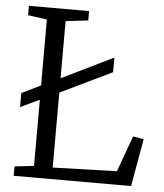

<svg xmlns="http://www.w3.org/2000/svg" viewBox="-53 -790 714 836"><g transform="rotate(5 304.0 -371.5)"><path d="M38 0V-41L122.5 -50.5V-690.5L39.5 -702V-743H302.5V-702L204.5 -690.5L204 -50.5L484 -59L541 -216L588 -208L551 0ZM39.5 -300.5V-361.5L143 -412.5L192.5 -435L430 -551V-487L191.5 -372L143 -349.5Z"/></g></svg>

Font: Merriweather 28pt Light
Style: Regular
Weight: 300
Version: Version 2.100